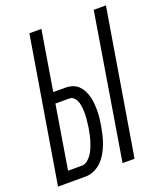

<svg xmlns="http://www.w3.org/2000/svg" viewBox="-137 -826 783 917"><g transform="rotate(-20 254.5 -367.5)"><path d="M327 0 448 -735H510L388 0ZM-1 0 121 -735H182L132 -432H193Q212 -432 229 -426.5Q246 -421 258.5 -409Q271 -397 279 -381.5Q287 -366 291.5 -349Q296 -332 297.5 -314Q299 -296 299 -277.5Q299 -259 297 -240.5Q295 -222 292 -204Q288 -182 283 -160Q278 -138 270 -116.5Q262 -95 250.5 -74.5Q239 -54 222.5 -37Q206 -20 184 -10Q162 0 141 0ZM70 -55H141Q156 -55 169.5 -66Q183 -77 192 -91Q201 -105 207 -120Q213 -135 218 -150.5Q223 -166 226 -181.5Q229 -197 232 -212Q234 -228 236 -244.5Q238 -261 238.5 -276.5Q239 -292 238 -308Q237 -324 233 -338.5Q229 -353 219 -365Q209 -377 193 -377H123Z"/></g></svg>

Font: Iosevka Curly Light Oblique
Style: Regular
Weight: 300
Italic angle: -9°
Monospace: yes
Designer: Belleve Invis
Foundry: Belleve Invis
Version: Version 11.1.0; ttfautohint (v1.8.3)